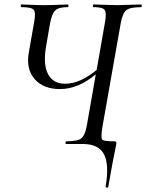

<svg xmlns="http://www.w3.org/2000/svg" viewBox="-20 -645 655 860"><path d="M612 -625Q615 -625 615 -619Q615 -613 612 -613Q563 -613 546 -599.5Q529 -586 521 -542L439 -78Q431 -28 437.5 -20Q444 -12 491 -12Q499 -12 500.5 -9Q502 -6 500 5Q499 11 494.5 32.5Q490 54 482.5 93.5Q475 133 465 192Q465 196 457 195Q454 193 453 191Q470 93 446 46.5Q422 0 351 0H277Q273 0 273 -6Q273 -12 277 -12Q328 -12 344.5 -25.5Q361 -39 369 -83L409 -312Q329 -246 249 -246Q174 -246 135 -291Q96 -336 109 -410L133 -546Q141 -589 131 -601Q121 -613 76 -613Q73 -613 73 -619Q73 -625 76 -625Q87 -625 117.5 -623.5Q148 -622 179 -622Q208 -622 242 -623.5Q276 -625 283 -625Q287 -625 287 -619Q287 -613 283 -613Q242 -613 227 -598Q212 -583 204 -539L187 -441Q172 -357 195 -313.5Q218 -270 271 -270Q339 -270 413 -332L450 -544Q458 -587 449 -600Q440 -613 400 -613Q396 -613 396 -619Q396 -625 400 -625Q412 -625 446.5 -623.5Q481 -622 503 -622Q526 -622 562.5 -623.5Q599 -625 612 -625Z"/></svg>

Font: Cormorant Infant Book
Style: Italic
Weight: 500
Italic angle: -10°
Designer: Christian Thalmann (Catharsis Fonts)
Version: Version 1.000;PS 002.000;hotconv 1.0.88;makeotf.lib2.5.64775